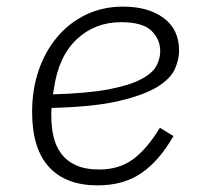

<svg xmlns="http://www.w3.org/2000/svg" viewBox="-20 -548 640 580"><path d="M275 12Q179 12 128 -43.5Q77 -99 77 -210Q77 -278 97 -336Q117 -394 153.5 -437Q190 -480 240.5 -504Q291 -528 352 -528Q428 -528 474.5 -493.5Q521 -459 521 -395Q521 -369 508.5 -340Q496 -311 456 -286Q416 -261 339.5 -243Q263 -225 136 -222Q135 -214 135 -207Q135 -200 135 -198Q135 -165 141.5 -136Q148 -107 164.5 -84.5Q181 -62 209 -49Q237 -36 280 -36Q340 -36 382 -67Q424 -98 463 -162L504 -137Q461 -62 407 -25Q353 12 275 12ZM346 -481Q267 -481 212 -429.5Q157 -378 143 -281L140 -263Q244 -266 307.5 -278Q371 -290 406 -308.5Q441 -327 452.5 -349Q464 -371 464 -393Q464 -430 437 -455.5Q410 -481 346 -481Z"/></svg>

Font: IBM Plex Mono Light
Style: Italic
Weight: 300
Italic angle: -9°
Monospace: yes
Designer: Mike Abbink, Paul van der Laan, Pieter van Rosmalen
Foundry: Bold Monday
Version: Version 2.3